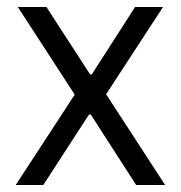

<svg xmlns="http://www.w3.org/2000/svg" viewBox="-20 -530 518 550"><path d="M25 0 194 -259 31 -510H113L238 -317H243L367 -510H447L284 -260L453 0H370L240 -202H235L104 0Z"/></svg>

Font: Saira SemiCondensed
Style: Regular
Weight: 400
Width: 4
Designer: Hector Gatti with collaboration of the Omnibus-Type team
Foundry: Omnibus-Type
Version: Version 1.101